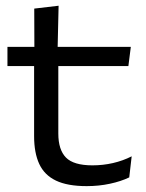

<svg xmlns="http://www.w3.org/2000/svg" viewBox="-20 -638 511 670"><path d="M282.5 11.5Q215.5 11.5 175.2 -7.8Q135 -27 117 -65.8Q99 -104.5 99 -163V-439H183.5V-172Q183.5 -115.5 210.2 -88.2Q237 -61 302.5 -61Q339.5 -61 374.2 -69Q409 -77 439.5 -92.5L431 -19Q402 -5 363.5 3.2Q325 11.5 282.5 11.5ZM6 -407.5V-474.5H436.5L428 -407.5ZM100 -466.5 99.5 -608 184.5 -618 181 -466.5Z"/></svg>

Font: Anek Gujarati SemiExpanded
Style: Regular
Weight: 400
Width: 6
Designer: Mrunmayee Ghaisas (Gujarati), Yesha Goshar (Latin)
Foundry: Ek Type
Version: Version 1.003